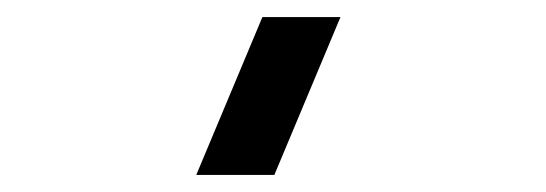

<svg xmlns="http://www.w3.org/2000/svg" viewBox="-20 -740 640 225"><path d="M301.5 -535H210L287.5 -720H379Z"/></svg>

Font: Vela Sans Bd
Style: Bold
Weight: 700
Designer: Principal design: Mikhail Sharanda - project Manrope.
Design modification: Ravid Balaliev
Foundry: Mikhail Sharanda
Version: Version 1.001